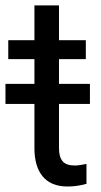

<svg xmlns="http://www.w3.org/2000/svg" viewBox="-26 -676 373 706"><path d="M190.9 -656.2V-528.3H289.6V-458.5H190.9V-367.7H304.7V-293.9H190.9V-130.9Q190.9 -99.1 204.1 -83.3Q217.3 -67.4 249 -67.4Q264.6 -67.4 292 -73.2V0Q256.3 9.8 222.7 9.8Q162.1 9.8 131.3 -26.9Q100.6 -63.5 100.6 -130.9V-293.9H-5.9V-367.7H100.6V-458.5H4.4V-528.3H100.6V-656.2Z"/></svg>

Font: Roboto-ThirdPerson-AD3FC
Style: ThirdPerson-AD3FC
Weight: 400
Designer: Google
Version: Version 2.137; 2017